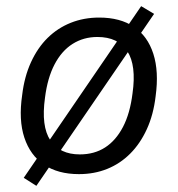

<svg xmlns="http://www.w3.org/2000/svg" viewBox="-20 -556 576 623"><path d="M236 9Q168 9 123 -21.5Q78 -52 59 -109.5Q40 -167 52 -248Q59 -307 80.5 -354Q102 -401 134.5 -433Q167 -465 209.5 -482Q252 -499 302 -499Q370 -499 414.5 -469Q459 -439 477.5 -381.5Q496 -324 485 -244Q478 -184 456.5 -137Q435 -90 402.5 -57.5Q370 -25 328 -8Q286 9 236 9ZM239 -55Q286 -55 321 -77.5Q356 -100 379 -144Q402 -188 410 -253Q423 -344 393 -390Q363 -436 296 -436Q251 -436 215.5 -413.5Q180 -391 157 -347Q134 -303 126 -239Q113 -146 143.5 -100.5Q174 -55 239 -55ZM98 47 57 21 438 -536 480 -511Z"/></svg>

Font: Nunito Sans 10pt SemiCondensed
Style: Italic
Weight: 400
Width: 4
Italic angle: -9°
Designer: Vernon Adams
Foundry: Vernon Adams
Version: Version 3.101;gftools[0.9.27]